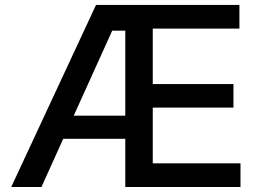

<svg xmlns="http://www.w3.org/2000/svg" viewBox="-20 -747 1044 767"><path d="M590.2 -94.5H940.7V0H480.5V-192.5H232.6L145.6 0H24.9L363.6 -727.3H936.4V-632.8H590.2V-411.2H912.6V-317.1H590.2ZM274.5 -284.8H480.5V-624.6H428.3Z"/></svg>

Font: TID UI Medium
Style: Regular
Weight: 500
Designer: The TID Project Authors
Foundry: Bakken & Bæck
Version: Version 1.001;hotconv 1.0.109;makeotfexe 2.5.65596